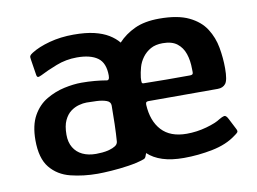

<svg xmlns="http://www.w3.org/2000/svg" viewBox="-60 -566 881 658"><g transform="rotate(-10 381.0 -236.5)"><path d="M231 7Q181 7 137 -4Q93 -15 66.5 -47.5Q40 -80 40 -143Q40 -195 58.5 -228Q77 -261 107 -278.5Q137 -296 169.5 -303Q202 -310 229 -310Q253 -310 275.5 -308Q298 -306 315 -303Q326 -300 326 -318Q326 -362 301 -380Q276 -398 229 -398Q191 -398 156.5 -384.5Q122 -371 99 -359Q89 -354 85.5 -355.5Q82 -357 81 -366Q79 -379 77 -391.5Q75 -404 73 -417Q71 -427 73 -431Q75 -435 83 -440Q108 -456 147 -466.5Q186 -477 231 -477Q273 -477 302.5 -470Q332 -463 352.5 -450.5Q373 -438 386 -422Q410 -448 444.5 -464Q479 -480 530 -480Q594 -480 632.5 -461.5Q671 -443 690.5 -412.5Q710 -382 716.5 -345.5Q723 -309 723 -273Q723 -232 713.5 -220Q704 -208 686 -208Q626 -208 565.5 -208Q505 -208 445 -208Q440 -208 437.5 -206Q435 -204 435 -197Q438 -140 468 -107.5Q498 -75 555 -75Q590 -75 624 -84.5Q658 -94 674 -105Q684 -111 691 -112.5Q698 -114 705 -100L724 -63Q729 -54 726 -50Q723 -46 714 -40Q681 -15 631 -5Q581 5 531 5Q488 5 457 -5Q426 -15 406 -34Q405 -31 403.5 -27.5Q402 -24 401 -21Q400 -19 398 -17Q396 -15 389 -13Q368 -6 338 -1.5Q308 3 278.5 5Q249 7 231 7ZM318 -215Q318 -228 304 -233Q290 -238 270.5 -239Q251 -240 235 -240Q223 -240 208 -236Q193 -232 179.5 -222Q166 -212 157 -193Q148 -174 148 -143Q148 -117 159 -98.5Q170 -80 190 -70.5Q210 -61 237 -61Q246 -61 258.5 -62Q271 -63 283.5 -66.5Q296 -70 304.5 -75.5Q313 -81 314 -90Q316 -115 317 -150.5Q318 -186 318 -215ZM599 -270Q608 -270 610 -273.5Q612 -277 611 -290Q611 -320 603 -343.5Q595 -367 577 -381Q559 -395 527 -395Q502 -395 485 -385.5Q468 -376 456.5 -360.5Q445 -345 440 -327Q435 -309 433 -292Q432 -279 433 -275Q434 -271 439 -271Q479 -270 519 -270Q559 -270 599 -270Z"/></g></svg>

Font: Glory SemiBold
Style: Regular
Weight: 600
Designer: Robert Leuschke
Foundry: Robert Leuschke
Version: Version 1.011